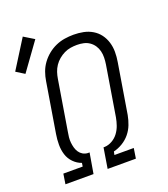

<svg xmlns="http://www.w3.org/2000/svg" viewBox="-154 -931 903 1035"><g transform="rotate(-20 297.5 -413.5)"><path d="M42 0 51 -58H162L165 -78Q139 -87 119 -107.5Q99 -128 90.5 -155Q82 -182 82 -212Q82 -242 87 -272L134 -558Q138 -584 147 -609Q156 -634 172 -656Q188 -678 209.5 -695.5Q231 -713 256 -724Q281 -735 307 -739Q333 -743 358 -743Q387 -743 414.5 -737.5Q442 -732 465.5 -718Q489 -704 505 -682.5Q521 -661 529 -634.5Q537 -608 537 -579.5Q537 -551 532 -522L485 -236Q480 -209 470 -183Q460 -157 442 -135Q424 -113 399 -98Q374 -83 348 -77L344 -58H455L446 0H284L303 -117H310Q332 -118 353 -130Q374 -142 388 -161Q402 -180 409.5 -201.5Q417 -223 421 -245L468 -532Q471 -551 471.5 -570.5Q472 -590 467.5 -608Q463 -626 453 -641Q443 -656 428 -666.5Q413 -677 394.5 -681Q376 -685 357 -685Q338 -685 319.5 -682Q301 -679 283.5 -670.5Q266 -662 250.5 -649Q235 -636 224 -619.5Q213 -603 207 -585Q201 -567 198 -548L151 -262Q148 -247 146.5 -231.5Q145 -216 146.5 -201Q148 -186 152 -171.5Q156 -157 164 -145Q172 -133 184.5 -125.5Q197 -118 212 -117H223L203 0ZM43 -633 -5 -663 98 -827 157 -791Z"/></g></svg>

Font: Iosevka Slab LtExObl
Style: Regular
Weight: 300
Width: 7
Italic angle: -9°
Monospace: yes
Designer: Belleve Invis
Foundry: Belleve Invis
Version: Version 11.1.0; ttfautohint (v1.8.3)